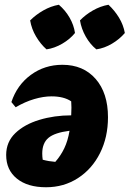

<svg xmlns="http://www.w3.org/2000/svg" viewBox="-20 -776 546 809"><path d="M243 -503Q331 -503 383 -443.5Q435 -384 435 -282Q435 -198 401.5 -131Q368 -64 308.5 -25.5Q249 13 174 13Q96 13 51 -23.5Q6 -60 6 -123Q6 -178 44.5 -215Q83 -252 146 -271Q209 -290 280 -290Q281 -306 281 -323Q281 -336 280 -349Q249 -370 197 -370Q163 -370 124 -358.5Q85 -347 46 -324L28 -346Q52 -418 110 -460.5Q168 -503 243 -503ZM158 -129Q158 -116 160 -103Q186 -96 213 -94Q236 -120 251 -151.5Q266 -183 273 -225Q210 -217 184 -195Q158 -173 158 -129ZM228 -756Q255 -733 273 -702Q291 -671 296 -637Q275 -611 242.5 -592Q210 -573 176 -568Q151 -590 132 -622Q113 -654 107 -690Q131 -714 162.5 -732Q194 -750 228 -756ZM437 -756Q463 -732 481.5 -701.5Q500 -671 506 -637Q484 -611 452 -592Q420 -573 386 -568Q360 -589 341.5 -621.5Q323 -654 317 -690Q340 -714 371.5 -732Q403 -750 437 -756Z"/></svg>

Font: Piazzolla ExtraBold
Style: Italic
Weight: 800
Italic angle: -11.3°
Designer: Juan Pablo del Peral
Foundry: Huerta Tipografica
Version: Version 1.330